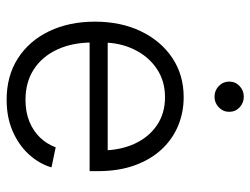

<svg xmlns="http://www.w3.org/2000/svg" viewBox="-111 -661 784 602"><g transform="rotate(90 281.0 -360.0)"><path d="M293 11.2Q217.8 11.2 162.8 -24.2Q107.9 -59.6 77.9 -122.1Q47.9 -184.6 47.9 -265.6Q47.9 -346.7 77.9 -409.4Q107.9 -472.2 161.4 -508.1Q214.8 -543.9 284.7 -543.9Q332 -543.9 374 -526.6Q416 -509.3 448 -475.1Q480 -440.9 498.3 -390.6Q516.6 -340.3 516.6 -274.9V-249H88.4V-305.7H481L451.7 -285.2Q451.7 -343.3 431.4 -388.4Q411.1 -433.6 373.5 -459.5Q335.9 -485.4 284.7 -485.4Q233.4 -485.4 194.8 -459Q156.2 -432.6 134.8 -387.9Q113.3 -343.3 113.3 -288.1V-257.3Q113.3 -194.8 135.3 -147.5Q157.2 -100.1 197.5 -74Q237.8 -47.9 293 -47.9Q331.5 -47.9 361.6 -60.3Q391.6 -72.8 411.9 -94.2Q432.1 -115.7 441.9 -142.6L504.9 -129.4Q493.2 -90.3 463.9 -58.3Q434.6 -26.4 391.1 -7.6Q347.7 11.2 293 11.2ZM283.2 -640.6Q263.7 -640.6 249.8 -654.1Q235.8 -667.5 235.8 -686.5Q235.8 -706.1 249.8 -719.2Q263.7 -732.4 283.2 -732.4Q302.7 -732.4 316.7 -719.2Q330.6 -706.1 330.6 -686.5Q330.6 -667.5 316.7 -654.1Q302.7 -640.6 283.2 -640.6Z"/></g></svg>

Font: Inter 20pt Light
Style: Regular
Weight: 300
Version: Version 4.001;git-66647c0bb